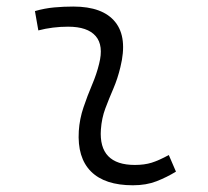

<svg xmlns="http://www.w3.org/2000/svg" viewBox="-20 -547 626 577"><path d="M487.3 -81.1 508.8 -31.2Q481 -14.2 450.2 -2.2Q419.4 9.8 379.4 9.8Q294.9 9.8 253.4 -31.7Q211.9 -73.2 216.8 -153.3Q219.2 -189.9 231 -224.6Q242.7 -259.3 256.6 -292Q270.5 -324.7 277.8 -355Q292 -410.2 267.6 -438.5Q243.2 -466.8 184.6 -466.8Q138.2 -466.8 95.2 -455.6L85 -513.7Q113.8 -522 142.6 -524.7Q171.4 -527.3 200.2 -527.3Q289.1 -527.3 326.4 -480.7Q363.8 -434.1 341.8 -345.2Q333.5 -310.5 320.6 -280.5Q307.6 -250.5 296.6 -221.2Q285.6 -191.9 283.2 -157.7Q275.9 -51.3 385.3 -51.3Q414.1 -51.3 435.8 -58.1Q457.5 -64.9 487.3 -81.1Z"/></svg>

Font: Cascadia Code PL Light
Style: Italic
Weight: 300
Italic angle: -10°
Monospace: yes
Designer: Aaron Bell
Foundry: Saja Typeworks
Version: Version 2404.023; ttfautohint (v1.8.4)